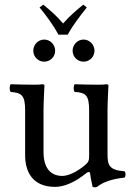

<svg xmlns="http://www.w3.org/2000/svg" viewBox="-20 -793 571 825"><path d="M217 10C256 10 303 -10 352 -50C357 -54 366 -56 367 -49C370 -24 378 10 378 10C386 13 391 12 397 10C419 -8 454 -23 515 -30C521 -36 521 -51 515 -57C451 -62 442 -81 442 -130V-322C442 -352 446 -425 446 -425C446 -428 443 -431 438 -431C433 -430 418 -429 403 -429C371 -429 335 -430 301 -431C295 -425 295 -404 301 -398C350 -395 363 -383 363 -317V-124C363 -105 361 -97 347 -85C310 -53 272 -37 247 -37C217 -37 167 -51 167 -140V-322C167 -352 171 -425 171 -425C171 -428 168 -431 163 -431C158 -430 143 -429 128 -429C96 -429 60 -430 26 -431C20 -425 20 -404 26 -398C74 -394 88 -383 88 -318V-126C88 -57 118 10 217 10ZM231 -644H271C294 -686 325 -726 353 -761L338 -773C308 -749 281 -726 251 -692C224 -724 198 -747 166 -773L150 -761C178 -727 208 -687 231 -644ZM123 -575C123 -549 144 -528 170 -528C196 -528 217 -549 217 -575C217 -601 196 -623 170 -623C144 -623 123 -601 123 -575ZM292 -575C292 -549 313 -528 339 -528C365 -528 386 -549 386 -575C386 -601 365 -623 339 -623C313 -623 292 -601 292 -575Z"/></svg>

Font: Libertinus Math
Style: Regular
Weight: 400
Designer: Philipp H. Poll, Khaled Hosny
Foundry: Caleb Maclennan
Version: Version 7.050;RELEASE